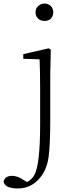

<svg xmlns="http://www.w3.org/2000/svg" viewBox="-93 -790 414 1081"><path d="M181 -518 193 -511 190 -377V-128Q190 34 180 98Q169 168 133 210Q83 271 8 271Q-65 271 -73 233Q-65 200 -25 200Q6 200 41 224L59 235Q85 222 100 196Q133 138 133 -92V-281Q133 -380 130 -456L38 -459V-485ZM193 -756Q207 -742 207 -721Q207 -699 193 -685Q179 -672 158 -672Q136 -672 122 -685Q107 -699 107 -721Q107 -742 122 -756Q137 -770 158 -770Q179 -770 193 -756Z"/></svg>

Font: Source Han Serif SC ExtraLight
Style: Regular
Weight: 250
Designer: Ryoko NISHIZUKA  (kana & ideographs); Frank Grießhammer (Latin, Greek & Cyrillic); Wenlong ZHANG  (bopomofo); Sandoll Co
Foundry: Adobe Systems Incorporated
Version: Version 1.001 October 20, 2017